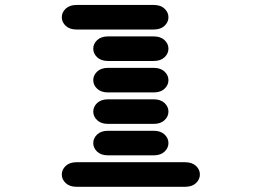

<svg xmlns="http://www.w3.org/2000/svg" viewBox="-20 -756 1040 763"><path d="M284.2 -13.7H715.8Q743.2 -13.7 758.8 -28.3Q774.4 -43 774.4 -62.5Q774.4 -82 758.8 -96.7Q743.2 -111.3 715.8 -111.3H284.2Q256.8 -111.3 241.2 -96.7Q225.6 -82 225.6 -62.5Q225.6 -43 241.2 -28.3Q256.8 -13.7 284.2 -13.7ZM409.2 -138.7H590.8Q618.2 -138.7 633.8 -153.3Q649.4 -168 649.4 -187.5Q649.4 -207 633.8 -221.7Q618.2 -236.3 590.8 -236.3H409.2Q381.8 -236.3 366.2 -221.7Q350.6 -207 350.6 -187.5Q350.6 -168 366.2 -153.3Q381.8 -138.7 409.2 -138.7ZM409.2 -263.7H590.8Q618.2 -263.7 633.8 -278.3Q649.4 -293 649.4 -312.5Q649.4 -332 633.8 -346.7Q618.2 -361.3 590.8 -361.3H409.2Q381.8 -361.3 366.2 -346.7Q350.6 -332 350.6 -312.5Q350.6 -293 366.2 -278.3Q381.8 -263.7 409.2 -263.7ZM409.2 -388.7H590.8Q618.2 -388.7 633.8 -403.3Q649.4 -418 649.4 -437.5Q649.4 -457 633.8 -471.7Q618.2 -486.3 590.8 -486.3H409.2Q381.8 -486.3 366.2 -471.7Q350.6 -457 350.6 -437.5Q350.6 -418 366.2 -403.3Q381.8 -388.7 409.2 -388.7ZM409.2 -513.7H590.8Q618.2 -513.7 633.8 -528.3Q649.4 -543 649.4 -562.5Q649.4 -582 633.8 -596.7Q618.2 -611.3 590.8 -611.3H409.2Q381.8 -611.3 366.2 -596.7Q350.6 -582 350.6 -562.5Q350.6 -543 366.2 -528.3Q381.8 -513.7 409.2 -513.7ZM284.2 -638.7H590.8Q618.2 -638.7 633.8 -653.3Q649.4 -668 649.4 -687.5Q649.4 -707 633.8 -721.7Q618.2 -736.3 590.8 -736.3H284.2Q256.8 -736.3 241.2 -721.7Q225.6 -707 225.6 -687.5Q225.6 -668 241.2 -653.3Q256.8 -638.7 284.2 -638.7Z"/></svg>

Font: Sixtyfour Convergence
Style: Regular
Weight: 400
Designer: Jens Kutilek
Foundry: Jens Kutilek
Version: Version 2.001